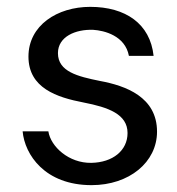

<svg xmlns="http://www.w3.org/2000/svg" viewBox="-20 -530 516 560"><path d="M247 10C357 10 438 -57 438 -146C438 -247 347 -280 271 -294C207 -307 149 -321 149 -375C149 -423 200 -445 252 -443C284 -441 345 -426 356 -367H428C418 -461 346 -510 243 -510C147 -510 63 -456 63 -365C63 -273 146 -246 224 -231C296 -217 352 -197 352 -142C352 -91 309 -56 246 -55C181 -54 128 -102 121 -147H46C52 -79 111 10 247 10Z"/></svg>

Font: Oakes
Style: Regular
Weight: 400
Designer: Samuel Oakes
Foundry: Samuel Oakes
Version: Version 1.003;PS 001.003;hotconv 1.0.88;makeotf.lib2.5.64775